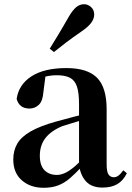

<svg xmlns="http://www.w3.org/2000/svg" viewBox="-20 -875 625 911"><path d="M187 16Q124 16 83.5 -19.5Q43 -55 43 -118Q43 -161 62 -193.5Q81 -226 125.5 -251.5Q170 -277 245 -298Q285 -309 334.5 -322Q384 -335 424 -344V-319Q384 -309 344 -297.5Q304 -286 277 -277Q223 -255 196 -220.5Q169 -186 169 -136Q169 -90 191 -67.5Q213 -45 250 -45Q266 -45 284.5 -52.5Q303 -60 327.5 -79.5Q352 -99 385 -135L401 -82H366Q337 -51 311.5 -29Q286 -7 256.5 4.5Q227 16 187 16ZM466 15Q415 15 388 -14.5Q361 -44 355 -94V-97V-381Q355 -435 345 -464.5Q335 -494 312 -506Q289 -518 250 -518Q224 -518 197 -512Q170 -506 134 -491L196 -516L186 -439Q183 -396 164.5 -378Q146 -360 120 -360Q71 -360 59 -406Q69 -474 129.5 -513Q190 -552 295 -552Q395 -552 440.5 -506Q486 -460 486 -356V-95Q486 -60 495 -47Q504 -34 520 -34Q531 -34 541 -41Q551 -48 565 -67L582 -53Q564 -17 536 -1Q508 15 466 15ZM216 -644Q235 -675 256 -709.5Q277 -744 306 -795Q324 -826 341 -840.5Q358 -855 379 -855Q397 -855 412 -841.5Q427 -828 427 -806Q427 -786 412.5 -766.5Q398 -747 367 -726Q322 -695 292.5 -672.5Q263 -650 236 -628Z"/></svg>

Font: Noto Serif KR ExtraLight
Style: Bold
Weight: 700
Version: Version 2.002-H1;hotconv 1.1.0;makeotfexe 2.6.0